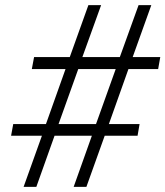

<svg xmlns="http://www.w3.org/2000/svg" viewBox="-20 -731 647 751"><path d="M339.4 -200.2H193.4L122.1 0H72.3L144 -200.2H23.4L31.7 -245.6H159.7L236.3 -460.9H104.5L113.3 -507.8H252.9L325.7 -710.9H375.5L302.2 -507.8H448.7L522 -710.9H571.8L499 -507.8H606.9L598.6 -460.9H482.4L405.8 -245.6H525.9L518.1 -200.2H389.6L317.9 0H268.1ZM209 -245.6H355.5L432.6 -460.9H286.1Z"/></svg>

Font: TypoPRO Roboto
Style: Italic
Weight: 300
Italic angle: -12°
Designer: Google
Version: Version 2.136; 2016